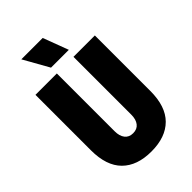

<svg xmlns="http://www.w3.org/2000/svg" viewBox="-271 -1023 1143 1143"><g transform="rotate(-45 300.0 -452.0)"><path d="M300 16Q180 16 115 -49Q50 -114 50 -244V-711H230V-224Q230 -184 248 -161Q266 -138 300 -138Q334 -138 352 -161Q370 -184 370 -224V-711H550V-244Q550 -114 485 -49Q420 16 300 16ZM230 -760 140 -920H320L380 -760Z"/></g></svg>

Font: Geist Mono Black
Style: Regular
Weight: 900
Monospace: yes
Designer: Basement.studio, Andrés Briganti, Mateo Zaragoza
Foundry: Basement.studio, Vercel, Andrés Briganti, Guido Ferreyra, Mateo Zaragoza
Version: Version 1.500; ttfautohint (v1.8.4.7-5d5b)